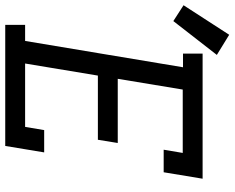

<svg xmlns="http://www.w3.org/2000/svg" viewBox="-174 -774 874 715"><g transform="rotate(90 262.5 -417.0)"><path d="M-2 0V-74H58L156 -662H105V-735H571L547 -590H463L475 -661H239L199 -419H438L426 -345H187L142 -74H378L390 -145H473L449 0ZM-16 -626 -75 -664 35 -834 110 -788Z"/></g></svg>

Font: Iosevka Slab Extended
Style: Italic
Weight: 400
Width: 7
Italic angle: -9°
Monospace: yes
Designer: Belleve Invis
Foundry: Belleve Invis
Version: Version 11.1.0; ttfautohint (v1.8.3)